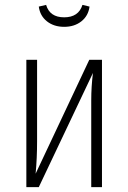

<svg xmlns="http://www.w3.org/2000/svg" viewBox="-20 -767 526 787"><path d="M398 0H354V-356Q354 -412 361 -468L139 0H88V-522H132V-188Q132 -118 126 -55L346 -522H398ZM139 -740 169 -747Q184 -696 243 -696Q302 -696 318 -747L347 -740Q342 -702 313.5 -679.5Q285 -657 243 -657Q201 -657 172.5 -679.5Q144 -702 139 -740Z"/></svg>

Font: Fira Sans Extra Condensed ExtraLight
Style: Regular
Weight: 275
Width: 1
Designer: Carrois Corporate & Edenspiekermann AG
Foundry: Carrois Corporate GbR & Edenspiekermann AG
Version: Version 4.203